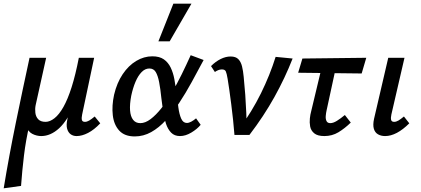

<svg xmlns="http://www.w3.org/2000/svg" viewBox="-39 -731 2280 1040"><path d="M-19 289Q10 113 46.5 -65Q83 -243 121 -418H211L154 -161Q150 -141 152.5 -120Q155 -99 168 -85Q181 -71 208 -71Q231 -71 256 -90.5Q281 -110 304.5 -151.5Q328 -193 349 -259Q370 -325 388 -418H438Q407 -265 367 -171.5Q327 -78 281 -36Q235 6 184 6Q173 6 160 3Q147 0 135 -6.5Q123 -13 115.5 -23.5Q108 -34 107 -49L120 -53Q101 28 91 110.5Q81 193 75 276ZM376 6Q357 6 343.5 -4Q330 -14 324.5 -34Q319 -54 326 -85L398 -418H471L406 -111Q402 -92 404.5 -81.5Q407 -71 421 -71Q432 -71 444 -78Q456 -85 474 -100L504 -63Q471 -28 438 -11Q405 6 376 6Z M691 8Q636 8 607 -23.5Q578 -55 572 -106.5Q566 -158 579 -218Q594 -282 625.5 -329Q657 -376 699 -401Q741 -426 786 -426Q825 -426 848.5 -409.5Q872 -393 885.5 -365Q899 -337 905.5 -302Q912 -267 917 -231Q922 -188 927 -150Q932 -112 942.5 -88.5Q953 -65 973 -65Q984 -65 997 -72Q1010 -79 1023 -90L1048 -55Q1029 -32 997.5 -13Q966 6 936 6Q906 6 888 -12.5Q870 -31 860 -61Q850 -91 844.5 -127.5Q839 -164 835 -200Q830 -250 823 -286Q816 -322 804.5 -341Q793 -360 770 -360Q747 -360 728 -340.5Q709 -321 695 -288Q681 -255 672 -213Q663 -166 665.5 -133Q668 -100 682 -82Q696 -64 721 -64Q748 -64 777 -86Q806 -108 835 -144.5Q864 -181 892 -229Q920 -277 945.5 -329Q971 -381 994 -432L1064 -406Q1032 -346 999.5 -286.5Q967 -227 932 -174Q897 -121 859.5 -80Q822 -39 780 -15.5Q738 8 691 8ZM819 -507 900 -711H998L880 -507Z M1231 0Q1228 -38 1223.5 -81.5Q1219 -125 1213.5 -167Q1208 -209 1203 -245Q1198 -281 1194 -304Q1189 -334 1184 -344.5Q1179 -355 1163 -355Q1153 -355 1143 -351Q1133 -347 1125 -341L1104 -373Q1129 -398 1156.5 -411.5Q1184 -425 1210 -425Q1238 -425 1252 -410.5Q1266 -396 1272 -371.5Q1278 -347 1281 -315Q1286 -266 1289.5 -217.5Q1293 -169 1295 -120Q1297 -71 1297 -23L1255 -30Q1326 -127 1374.5 -225.5Q1423 -324 1454 -423L1546 -414Q1505 -309 1447.5 -205.5Q1390 -102 1312 0Z M1718 6Q1681 6 1663 -9Q1645 -24 1641 -46Q1637 -68 1639.5 -90Q1642 -112 1646 -126L1714 -410H1790L1730 -133Q1727 -120 1725.5 -103.5Q1724 -87 1729.5 -75.5Q1735 -64 1750 -64Q1766 -64 1786 -76.5Q1806 -89 1829 -108L1861 -67Q1828 -35 1794 -14.5Q1760 6 1718 6ZM1576 -337 1599 -414 1945 -418 1920 -333Z M2047 6Q2025 6 2008.5 -3.5Q1992 -13 1986 -33.5Q1980 -54 1987 -87L2064 -418H2152L2081 -111Q2077 -93 2079.5 -82Q2082 -71 2096 -71Q2107 -71 2119 -78Q2131 -85 2149 -100L2178 -63Q2144 -29 2111 -11.5Q2078 6 2047 6Z"/></svg>

Font: Ysabeau Office SemiBold
Style: Italic
Weight: 600
Italic angle: -12°
Designer: Christian Thalmann (Catharsis Fonts)
Version: Version 2.001;gftools[0.9.30]; featfreeze: tnum,lnum,ss02